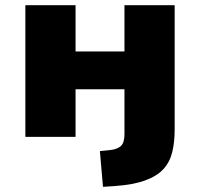

<svg xmlns="http://www.w3.org/2000/svg" viewBox="-20 -529 773 742"><path d="M378 193 366 55 405 51Q433 48 447 35.5Q461 23 461 -11V-184H272V0H78V-509H272V-330H461V-509H655V-28Q655 21 645.5 59.5Q636 98 611 125Q586 152 540.5 168.5Q495 185 424 190Z"/></svg>

Font: Nunito Sans 6pt Black
Style: Regular
Weight: 900
Version: Version 3.101;gftools[0.9.27]